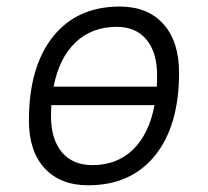

<svg xmlns="http://www.w3.org/2000/svg" viewBox="-20 -547 626 577"><path d="M245.1 9.8Q161.1 9.8 114 -41.5Q66.9 -92.8 66.9 -184.1Q66.9 -346.2 139.2 -436.8Q211.4 -527.3 339.8 -527.3Q423.8 -527.3 470.9 -474.9Q518.1 -422.4 518.1 -328.6Q518.1 -168.9 445.8 -79.6Q373.5 9.8 245.1 9.8ZM257.8 -50.8Q332 -50.8 380.1 -97.9Q428.2 -145 444.3 -231H134.3Q133.3 -214.4 133.3 -197.3Q133.3 -128.4 166 -89.6Q198.7 -50.8 257.8 -50.8ZM141.1 -286.6H451.2Q452.1 -303.2 452.1 -320.3Q452.1 -389.2 420.4 -427.7Q388.7 -466.3 331.1 -466.3Q255.9 -466.3 206.8 -419.4Q157.7 -372.6 141.1 -286.6Z"/></svg>

Font: Cascadia Code Light
Style: Italic
Weight: 300
Italic angle: -10°
Monospace: yes
Designer: Aaron Bell
Foundry: Saja Typeworks
Version: Version 2404.023; ttfautohint (v1.8.4)